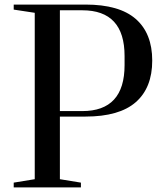

<svg xmlns="http://www.w3.org/2000/svg" viewBox="-20 -820 724 840"><path d="M40 -21 132 -36V-764L40 -778V-800H354Q502 -800 574 -737Q646 -674 646 -555Q646 -436 574 -373Q502 -310 354 -310H242V-36L334 -21V0H40ZM340 -334Q525 -334 525 -535V-575Q525 -775 340 -775H242V-334Z"/></svg>

Font: Prata
Style: Regular
Weight: 400
Designer: Ivan Petrov
Foundry: Cyreal
Version: Version 2.000